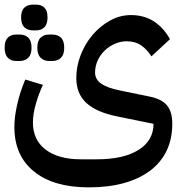

<svg xmlns="http://www.w3.org/2000/svg" viewBox="-24 -568 794 828"><path d="M359 240Q207 240 122.5 171.5Q38 103 38 -20Q38 -65 50.5 -119Q63 -173 85 -225L161 -202Q142 -161 130 -118Q118 -75 118 -40Q118 36 173 77.5Q228 119 325 119H394Q509 119 573.5 78.5Q638 38 638 -34L481 -66Q392 -84 348.5 -124Q305 -164 305 -232Q305 -281 323.5 -329.5Q342 -378 374.5 -416.5Q407 -455 450 -479Q493 -503 541 -503Q598 -503 640 -475.5Q682 -448 709 -399L629 -325Q610 -355 584.5 -372.5Q559 -390 523 -390Q496 -390 471 -379Q446 -368 427 -349.5Q408 -331 397 -306.5Q386 -282 386 -255Q386 -226 412 -207.5Q438 -189 493 -178L624 -151Q675 -140 697 -112.5Q719 -85 719 -34Q719 31 694.5 82Q670 133 623.5 168Q577 203 510.5 221.5Q444 240 359 240ZM188 -305Q165 -305 151 -319Q137 -333 137 -362Q137 -392 151 -405.5Q165 -419 188 -419H202Q225 -419 239 -405.5Q253 -392 253 -362Q253 -333 239 -319Q225 -305 202 -305ZM46 -305Q23 -305 9.5 -319Q-4 -333 -4 -362Q-4 -392 9.5 -405.5Q23 -419 46 -419H61Q84 -419 98 -405.5Q112 -392 112 -362Q112 -333 98 -319Q84 -305 61 -305ZM117 -437Q95 -437 81 -450.5Q67 -464 67 -493Q67 -522 81 -535Q95 -548 117 -548H132Q154 -548 167.5 -535Q181 -522 181 -493Q181 -464 167.5 -450.5Q154 -437 132 -437Z"/></svg>

Font: IBM Plex Sans Arabic Medium
Style: Regular
Weight: 500
Designer: Mike Abbink, Paul van der Laan, Pieter van Rosmalen, Wael Morcos, Khajak Apelian
Foundry: Bold Monday
Version: Version 1.1